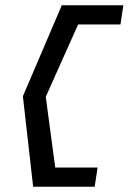

<svg xmlns="http://www.w3.org/2000/svg" viewBox="-20 -640 489 730"><path d="M67 -274 106 70H340L351 -3H190L154 -272L277 -547H438L449 -620H215Z"/></svg>

Font: Charger Pro
Style: NarObl
Weight: 400
Designer: Jasper
Foundry: Cannot Into Space Fonts
Version: Version 1.09